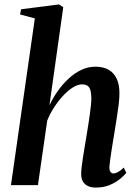

<svg xmlns="http://www.w3.org/2000/svg" viewBox="-20 -837 615 868"><path d="M413 11Q392 11 377 3.8Q362 -3.5 354.2 -17.5Q346.5 -31.5 347 -53Q347 -64 349.2 -83Q351.5 -102 355.2 -125.8Q359 -149.5 363 -174.5Q367 -199.5 371 -222.5Q375 -246.5 378.8 -270.8Q382.5 -295 385.8 -317.8Q389 -340.5 391 -360.2Q393 -380 393 -395Q392.5 -417 388.5 -430.2Q384.5 -443.5 375.2 -449.5Q366 -455.5 350.5 -455.5Q331.5 -455.5 309.5 -441.8Q287.5 -428 265.5 -404.5Q243.5 -381 224.8 -352Q206 -323 193.5 -292L151.5 0H29.5L137.5 -754L71 -771.5L75 -795L246.5 -817L266 -804.5L203.5 -361Q219.5 -394.5 241.2 -425.5Q263 -456.5 290 -481.5Q317 -506.5 347.5 -521Q378 -535.5 411.5 -535.5Q446.5 -535.5 470.8 -521.8Q495 -508 507.5 -481.2Q520 -454.5 520 -415Q520 -393.5 516.5 -364.5Q513 -335.5 507.8 -303.5Q502.5 -271.5 498 -241.5Q494.5 -220.5 490.8 -198Q487 -175.5 483.8 -154Q480.5 -132.5 478 -114Q475.5 -95.5 474.5 -83Q474.5 -66 479.8 -59.5Q485 -53 492.5 -53Q502 -53 513.2 -59Q524.5 -65 539.5 -79.5L551 -55.5Q542 -44 523.2 -28.5Q504.5 -13 477 -1Q449.5 11 413 11Z"/></svg>

Font: Merriweather 96pt SemiBold
Style: Italic
Weight: 600
Italic angle: -7.8°
Version: Version 2.101